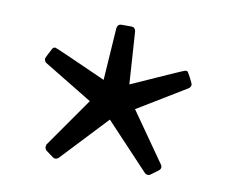

<svg xmlns="http://www.w3.org/2000/svg" viewBox="-51 -796 576 485"><g transform="rotate(10 237.0 -553.0)"><path d="M356 -372Q351 -372 347 -376L237 -493L127 -376Q123 -372 118 -372Q115 -372 112 -374L93 -388Q89 -392 89 -397L90 -403L179 -530L54 -606Q49 -610 49 -616Q49 -619 62 -643Q64 -648 70 -648Q73 -648 204 -589L213 -724Q215 -734 224 -734H250Q259 -734 261 -724L270 -589Q401 -648 404 -648Q406 -648 408 -647.5Q410 -647 417.5 -632.5Q425 -618 425 -616Q425 -610 420 -606L295 -530L384 -403Q386 -400 386 -397Q386 -392 381 -388L362 -374Q359 -372 356 -372Z"/></g></svg>

Font: YamahaIndonesia935. App
Style: Regular
Weight: 400
Designer: Dalton Maag Ltd
Foundry: Dalton Maag Ltd
Version: Version 1.002; January 01, 2024; Regular/Italic